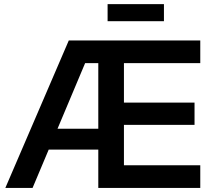

<svg xmlns="http://www.w3.org/2000/svg" viewBox="-20 -927 1040 947"><path d="M6.3 0 319.3 -727.5H967.8V-615.7H591.3V-420.9H939.5V-311H591.3V-111.8H967.8V0H464.8V-189H220.2L140.6 0ZM263.7 -292H464.8V-615.7H399.9ZM788.6 -906.7V-822.3H510.7V-906.7Z"/></svg>

Font: Inter Display SemiBold
Style: Regular
Weight: 600
Designer: Rasmus Andersson
Foundry: rsms
Version: Version 4.001;git-9221beed3